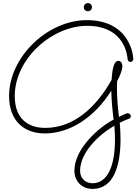

<svg xmlns="http://www.w3.org/2000/svg" viewBox="-20 -853 907 1249"><path d="M847 -469C847 -471 846 -519 819 -573C789 -635 715 -722 546 -722C286 -722 39 -479 39 -229C39 -71 132 15 272 15C428 15 590 -82 704 -263C705 -204 711 -140 719 -75C628 -28 464 111 464 258C464 327 514 376 582 376C719 376 764 226 764 53C764 17 762 -19 759 -54C793 -72 817 -80 818 -80C826 -83 831 -89 831 -97C831 -108 822 -116 812 -116C810 -116 809 -120 754 -93C745 -162 741 -224 741 -275C741 -293 741 -310 742 -325C765 -368 776 -402 776 -423C776 -443 765 -457 750 -457C723 -457 711 -413 706 -334C612 -166 468 -21 274 -21C162 -21 76 -81 76 -228C76 -473 321 -685 546 -685C801 -685 809 -476 810 -468C812 -457 819 -450 829 -450C839 -450 847 -459 847 -469ZM724 -35C726 -4 728 25 728 53C728 240 673 339 582 339C535 339 501 307 501 258C501 138 625 21 724 -35ZM578 -806C578 -821 567 -833 552 -833C537 -833 525 -821 525 -806C525 -791 537 -780 552 -780C567 -780 578 -791 578 -806Z"/></svg>

Font: Sacramento
Style: Regular
Weight: 400
Designer: Astigmatic (AOETI)
Foundry: Astigmatic (AOETI)
Version: Version 1.000